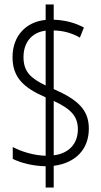

<svg xmlns="http://www.w3.org/2000/svg" viewBox="-20 -873 452 858"><path d="M184 -130V-35H220V-132C321 -145 377 -209 377 -298C377 -384 326 -428 220 -475V-737C264 -736 302 -725 337 -705L355 -750C314 -772 270 -783 220 -785V-853H184V-784C97 -776 36 -713 36 -618C36 -527 85 -481 184 -438V-177C132 -178 74 -196 37 -216V-163C73 -145 127 -131 184 -130ZM184 -736V-491C118 -523 85 -552 85 -618C85 -686 125 -729 184 -736ZM220 -179V-422C295 -387 328 -355 328 -295C328 -230 287 -187 220 -179Z"/></svg>

Font: Noto Sans Kannada UI ExtraCondensed Light
Style: Regular
Weight: 300
Width: 2
Designer: Jelle Bosma - Monotype Design Team
Foundry: Monotype Imaging Inc.
Version: Version 2.005